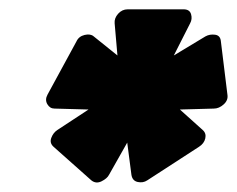

<svg xmlns="http://www.w3.org/2000/svg" viewBox="-20 -750 508 412"><path d="M232 -631 226 -700Q225 -711 233.5 -720.5Q242 -730 254 -730H374Q387 -730 390 -719.5Q393 -709 388 -700L353 -631L421 -672Q430 -677 441.5 -675.5Q453 -674 454 -661L468 -547Q470 -535 460 -526Q450 -517 439 -517L366 -515L415 -471Q423 -464 420.5 -453Q418 -442 407 -435L296 -363Q287 -357 275.5 -359.5Q264 -362 262 -375L253 -444L214 -375Q210 -367 198 -361Q186 -355 176 -363L95 -435Q86 -443 90 -454Q94 -465 103 -471L170 -515L97 -517Q87 -517 81.5 -526.5Q76 -536 82 -547L144 -661Q149 -672 161.5 -675Q174 -678 181 -672Z"/></svg>

Font: Rubik Black
Style: Italic
Weight: 900
Italic angle: -12°
Designer: Hubert and Fischer
Foundry: Hubert and Fischer
Version: Version 2.300;gftools[0.9.30]